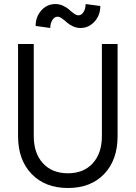

<svg xmlns="http://www.w3.org/2000/svg" viewBox="-20 -919 675 955"><path d="M317.9 16.1Q204.6 16.1 137.2 -53.7Q69.8 -123.5 69.8 -242.2V-700.2H147.9V-242.2Q147.9 -156.7 193.6 -106.9Q239.3 -57.1 317.9 -57.1Q396 -57.1 441.4 -106.9Q486.8 -156.7 486.8 -242.2V-700.2H564.9V-242.2Q564.9 -123.5 498.3 -53.7Q431.6 16.1 317.9 16.1ZM379.9 -779.8Q359.9 -779.8 341.6 -788.6Q323.2 -797.4 312 -807.9Q300.8 -818.4 288.3 -827.1Q275.9 -835.9 266.1 -835.9Q251 -835.9 240.5 -819.3Q230 -802.7 230 -779.8L157.2 -790Q157.2 -835.4 185.5 -867.2Q213.9 -898.9 255.9 -898.9Q275.9 -898.9 294.4 -890.1Q313 -881.3 324.2 -870.8Q335.4 -860.4 347.9 -851.6Q360.4 -842.8 370.1 -842.8Q385.3 -842.8 395.5 -859.1Q405.8 -875.5 405.8 -898.9L479 -889.2Q479 -843.3 450.2 -811.5Q421.4 -779.8 379.9 -779.8Z"/></svg>

Font: Uncut Sans
Style: Regular
Weight: 400
Designer: Kasper Nordkvist
Foundry: UNCUT.wtf
Version: Version 1.304;Glyphs 3.2 (3246)